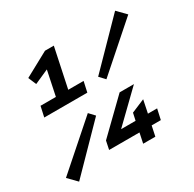

<svg xmlns="http://www.w3.org/2000/svg" viewBox="-149 -787 951 942"><g transform="rotate(-30 327.0 -316.0)"><path d="M50 -354 63 -413H150L179 -552L98 -516L79 -561L217 -636H267L220 -413H307L294 -354ZM408 -364 379 -395 613 -634 660 -586ZM41 4 -6 -44 246 -266 275 -235ZM406 0 418 -57H246L256 -105L432 -276H513L348 -116H430L439 -157L515 -189L500 -116H552L539 -57H487L475 0Z"/></g></svg>

Font: Sometype Mono
Style: Italic
Weight: 400
Italic angle: -12°
Monospace: yes
Designer: Ryoichi Tsunekawa
Foundry: Dharma Type
Version: Version 1.000; ttfautohint (v1.8.3)